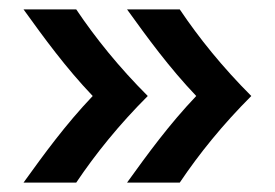

<svg xmlns="http://www.w3.org/2000/svg" viewBox="-20 -479 584 408"><path d="M514 -275C453 -336 403 -398 362 -459H250C294 -398 339 -336 397 -275C339 -214 294 -152 250 -91H362C403 -152 453 -214 514 -275ZM30 -91H142C183 -152 233 -214 294 -275C233 -336 183 -398 142 -459H30C74 -398 119 -336 177 -275C119 -214 74 -152 30 -91Z"/></svg>

Font: Hibana 45 SubMedium
Style: Regular
Weight: 500
Width: 6
Designer: pygmalion
Foundry: ybstudio
Version: Version 2021.007;FEAKit 1.0